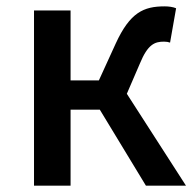

<svg xmlns="http://www.w3.org/2000/svg" viewBox="-20 -584 617 604"><path d="M87 0H202V-239H294L439 0H565L379 -289L420 -384C445 -445 467 -453 496 -453C504 -453 509 -452 515 -450L534 -558C525 -562 511 -564 498 -564C432 -564 389 -545 344 -447L291 -331H202V-551H87Z"/></svg>

Font: ChiuKong Gothic CL Medium
Style: Regular
Weight: 500
Designer: Ryoko NISHIZUKA 西塚涼子 (kana, bopomofo & ideographs); Paul D. Hunt (Latin, Greek & Cyrillic); Sandoll Communications 산돌커뮤니
Foundry: Adobe
Version: Version 1.300